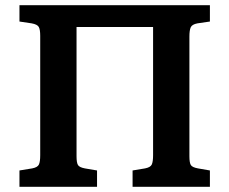

<svg xmlns="http://www.w3.org/2000/svg" viewBox="-20 -720 884 740"><path d="M55 0V-63L104 -71Q125 -75 130 -86Q135 -97 135 -122V-582Q135 -606 129.5 -616Q124 -626 102 -630L55 -637V-700H789V-637L741 -630Q720 -626 715 -614.5Q710 -603 710 -579V-118Q710 -93 715.5 -84Q721 -75 743 -71L789 -63V0H491V-63L539 -71Q560 -75 565 -86Q570 -97 570 -122V-616H275V-118Q275 -93 280.5 -84Q286 -75 307 -71L354 -63V0Z"/></svg>

Font: Literata SemiBold
Style: Regular
Weight: 600
Designer: Latin by Veronika Burian and Jose Scaglione. Greek by Irene Vlachou. Cyrillic by Vera Evstafieva.
Foundry: TypeTogether
Version: Version 3.103; ttfautohint (v1.8.4.7-5d5b);gftools[0.9.29]